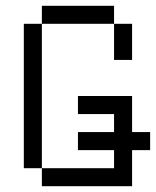

<svg xmlns="http://www.w3.org/2000/svg" viewBox="-20 -645 540 665"><path d="M500 -125V-187.5H437.5Q437.5 -187.5 437.5 -312.5H250V-250H375V-187.5H250V-125H375V-62.5H125V0H437.5Q437.5 0 437.5 -125ZM125 -62.5Q125 -62.5 125 -562.5H62.5Q62.5 -562.5 62.5 -62.5ZM375 -562.5Q375 -562.5 375 -437.5H437.5Q437.5 -437.5 437.5 -562.5ZM125 -562.5H375V-625H125Z"/></svg>

Font: Unifont
Style: Regular
Weight: 500
Version: Version 13.0.05